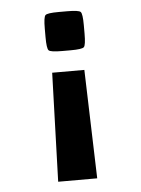

<svg xmlns="http://www.w3.org/2000/svg" viewBox="-44 -573 448 610"><g transform="rotate(-5 179.5 -268.5)"><path d="M166 -412.6Q129.4 -412.6 123.3 -418.7Q117.2 -424.8 117.2 -461.4V-488.3Q117.2 -524.9 123.3 -531Q129.4 -537.1 166 -537.1H192.9Q229.5 -537.1 235.6 -531Q241.7 -524.9 241.7 -488.3V-461.4Q241.7 -424.8 235.6 -418.7Q229.5 -412.6 192.9 -412.6ZM117.2 0 128.4 -346.7H231L241.7 0Z"/></g></svg>

Font: Squarish Sans CT
Style: RegularSC
Weight: 400
Version: Version 0.9